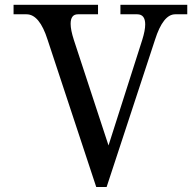

<svg xmlns="http://www.w3.org/2000/svg" viewBox="-20 -752 796 787"><path d="M417 14.6H374.5L175.3 -588.4Q142.1 -693.4 88.9 -693.4H35.6V-732.4H381.8V-693.4H299.3Q269.5 -693.4 269.5 -654.3Q269.5 -629.4 282.7 -588.4L424.8 -155.8L563 -588.4Q575.2 -627.4 575.2 -651.9Q575.2 -693.4 542.5 -693.4H473.6V-732.4H747.6V-693.4H698.2Q648.4 -693.4 615.2 -588.4Z"/></svg>

Font: Munson
Style: Regular
Weight: 400
Designer: Paul James MIller
Foundry: High-Logic / Made with FontCreator
Version: Version 2.10;May 5, 2019;FontCreator 11.5.0.2430 64-bit